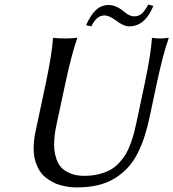

<svg xmlns="http://www.w3.org/2000/svg" viewBox="-20 -814 761 844"><path d="M570.8 -742.2Q588.4 -742.2 601.8 -752.9Q615.2 -763.7 631.8 -793.9L654.3 -788.1Q617.2 -698.2 548.3 -698.2Q522.9 -698.2 489.7 -724.1Q459 -746.1 440.4 -746.1Q421.4 -746.1 408 -734.9Q394.5 -723.6 381.3 -698.2L358.4 -703.1Q378.4 -748.5 402.1 -770.3Q425.8 -792 457.5 -792Q489.7 -792 523.4 -764.2Q547.4 -742.2 570.8 -742.2ZM615.7 -444.8Q643.1 -574.7 647.9 -645L650.9 -647.9Q660.6 -645 685.1 -645Q694.8 -645 703.9 -645.8Q712.9 -646.5 716.8 -647.5L720.7 -647.9L721.2 -645Q697.8 -580.6 668.5 -444.8L636.7 -294.9Q626.5 -248 614 -210.2Q601.6 -172.4 583.3 -137Q564.9 -101.6 540.3 -75.4Q515.6 -49.3 484.1 -29.8Q452.6 -10.3 410.9 -0.2Q369.1 9.8 318.8 9.8Q300.8 9.8 283.4 7.6Q266.1 5.4 246.6 0.2Q227.1 -4.9 210.2 -14.2Q193.4 -23.4 177.7 -36.4Q162.1 -49.3 151.1 -68.6Q140.1 -87.9 133.8 -111.3Q127.4 -134.8 127.9 -166.7Q128.4 -198.7 136.2 -235.8L180.7 -444.8Q208 -574.2 212.9 -645L215.8 -647.9Q231.9 -645 266.1 -645Q281.7 -645 294.9 -645.8Q308.1 -646.5 313.5 -647.5L318.8 -647.9L319.3 -645Q295.9 -580.6 266.6 -444.8L229 -269Q225.6 -252.4 223.1 -239Q220.7 -225.6 218.8 -200.4Q216.8 -175.3 218.8 -156Q220.7 -136.7 228.5 -114Q236.3 -91.3 250.7 -76.4Q265.1 -61.5 290.5 -51.3Q315.9 -41 350.6 -41Q385.7 -41 415.3 -48.6Q444.8 -56.2 465.8 -67.9Q486.8 -79.6 504.4 -98.9Q522 -118.2 533 -136.7Q543.9 -155.3 553.7 -181.6Q563.5 -208 568.8 -228.5Q573.2 -245.6 580.1 -276.9Z"/></svg>

Font: Linux Biolinum G
Style: Italic
Weight: 400
Italic angle: -12°
Designer: Philipp H. Poll
Foundry: Philipp H. Poll
Version: Version 0.5.1